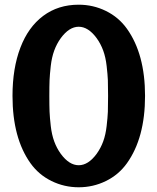

<svg xmlns="http://www.w3.org/2000/svg" viewBox="-20 -771 670 817"><path d="M391.1 -608.9Q355.5 -657.2 314.9 -657.2Q274.4 -657.2 238.8 -608.9Q221.2 -584.5 210.7 -555.7Q200.2 -526.9 196 -490.2Q191.9 -453.6 190.9 -429.9Q189.9 -406.2 189.9 -362.8Q189.9 -319.3 190.9 -295.4Q191.9 -271.5 196 -234.9Q200.2 -198.2 210.7 -169.4Q221.2 -140.6 238.8 -116.2Q274.4 -67.9 314.9 -67.9Q355.5 -67.9 391.1 -116.2Q408.7 -140.6 419.2 -169.4Q429.7 -198.2 433.8 -234.9Q438 -271.5 439 -295.4Q439.9 -319.3 439.9 -362.8Q439.9 -406.2 439 -429.9Q438 -453.6 433.8 -490.2Q429.7 -526.9 419.2 -555.7Q408.7 -584.5 391.1 -608.9ZM33.2 -362.8Q33.2 -480.5 66.7 -568.1Q100.1 -655.8 163.8 -703.4Q227.5 -751 314.9 -751Q376.5 -751 430.7 -724.4Q484.9 -697.8 520 -648.9Q597.2 -541 597.2 -362.8Q597.2 -184.1 520 -76.2Q484.9 -27.3 430.7 -0.7Q376.5 25.9 314.9 25.9Q253.4 25.9 199.2 -0.7Q145 -27.3 109.9 -76.2Q33.2 -183.6 33.2 -362.8Z"/></svg>

Font: Aurulent Sans
Style: Bold
Weight: 700
Version: Version 2007.05.04